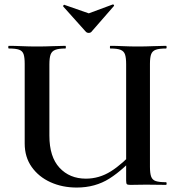

<svg xmlns="http://www.w3.org/2000/svg" viewBox="-20 -831 798 863"><path d="M547 -542Q547 -571 542 -586Q537 -601 522 -607Q507 -613 476 -613Q474 -613 474 -619Q474 -625 476 -625Q502 -625 533.5 -623.5Q565 -622 599 -622Q635 -622 667.5 -623.5Q700 -625 726 -625Q729 -625 729 -619Q729 -613 726 -613Q696 -613 680.5 -607.5Q665 -602 659.5 -587.5Q654 -573 654 -544V-81Q654 -52 659.5 -37Q665 -22 680.5 -17Q696 -12 726 -12Q729 -12 729 -6Q729 0 726 0Q704 0 683 -0.5Q662 -1 637 -1Q615 -1 600.5 -0.5Q586 0 566 0Q554 0 550.5 -3Q547 -6 547 -19ZM606 -149Q536 -69 472 -28.5Q408 12 325 12Q260 12 207 -12Q154 -36 122.5 -80.5Q91 -125 91 -186V-544Q91 -573 86 -587.5Q81 -602 66 -607.5Q51 -613 20 -613Q17 -613 17 -619Q17 -625 20 -625Q46 -625 78 -623.5Q110 -622 146 -622Q184 -622 216.5 -623.5Q249 -625 274 -625Q276 -625 276 -619Q276 -613 274 -613Q244 -613 228.5 -607Q213 -601 207.5 -586Q202 -571 202 -542V-221Q202 -126 247.5 -77Q293 -28 366 -28Q426 -28 478.5 -61Q531 -94 592 -161ZM367 -687 264 -802Q263 -805 266 -808Q269 -811 270 -809L379 -771L487 -811Q489 -812 491.5 -809Q494 -806 492 -804L390 -687Q386 -683 379 -683Q372 -683 367 -687Z"/></svg>

Font: Cormorant Infant Light
Style: Regular
Weight: 300
Designer: Christian Thalmann (Catharsis Fonts)
Foundry: Catharsis Fonts
Version: Version 4.001